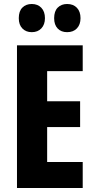

<svg xmlns="http://www.w3.org/2000/svg" viewBox="-20 -1034 479 961"><path d="M394 -93H65V-807H394V-678H216V-527H381V-398H216V-223H394ZM74 -943Q74 -978 92 -996Q110 -1014 139 -1014Q169 -1014 187 -995Q205 -976 205 -943Q205 -911 187 -892Q169 -873 139 -873Q110 -873 92 -891.5Q74 -910 74 -943ZM251 -943Q251 -978 269 -996Q287 -1014 316 -1014Q347 -1014 365 -995Q383 -976 383 -943Q383 -911 365 -892Q347 -873 316 -873Q286 -873 268.5 -891.5Q251 -910 251 -943Z"/></svg>

Font: Noto Sans Kannada UI ExtraCondensed ExtraBold
Style: Regular
Weight: 800
Width: 2
Designer: Jelle Bosma - Monotype Design Team
Foundry: Monotype Imaging Inc.
Version: Version 2.005; ttfautohint (v1.8.4.7-5d5b)